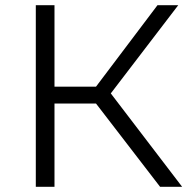

<svg xmlns="http://www.w3.org/2000/svg" viewBox="-20 -720 742 740"><path d="M597 0 350 -321H190V0H118V-700H190V-386H350L587 -700H667L407 -360L682 0Z"/></svg>

Font: Montserrat Alternates
Style: Regular
Weight: 400
Designer: Julieta Ulanovsky
Foundry: Julieta Ulanovsky
Version: Version 7.200;PS 007.200;hotconv 1.0.88;makeotf.lib2.5.64775